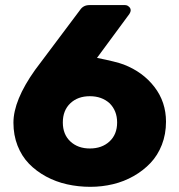

<svg xmlns="http://www.w3.org/2000/svg" viewBox="-20 -720 695 746"><path d="M482.9 -666 356.9 -495.1Q432.6 -480 460.9 -469.2Q535.2 -440.4 580.1 -382.1Q625 -323.7 625 -247.1Q625 -198.7 608.9 -157.5Q592.8 -116.2 564.7 -86.7Q536.6 -57.1 499.3 -35.9Q461.9 -14.6 419.2 -4.4Q376.5 5.9 331.1 5.9Q284.2 5.9 240.5 -3.9Q196.8 -13.7 158.9 -34.2Q121.1 -54.7 92.8 -83.7Q64.5 -112.8 48.3 -153.8Q32.2 -194.8 32.2 -243.2Q32.2 -330.1 116.2 -448.2L291 -681.2Q303.7 -700.2 327.1 -700.2H465.8Q474.6 -700.2 481 -693.8Q487.8 -688.5 487.8 -679.2Q487.8 -674.3 482.9 -666ZM329.1 -346.2Q282.2 -346.2 253.2 -318.6Q224.1 -291 224.1 -244.1Q224.1 -197.8 253.4 -170.4Q282.7 -143.1 329.1 -143.1Q376 -143.1 405.5 -170.4Q435.1 -197.8 435.1 -244.1Q435.1 -289.6 405.8 -318.8Q375.5 -346.2 329.1 -346.2Z"/></svg>

Font: Cunia
Style: Bold
Weight: 700
Designer: Alejo Bergmann, Denis Ignatov
Foundry: Hubert & Fischer
Version: Version 1.00 February 21, 2019, initial release